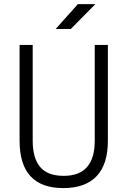

<svg xmlns="http://www.w3.org/2000/svg" viewBox="-20 -914 626 943"><path d="M291 9.8Q76.2 9.8 76.2 -222.7V-693.4H140.6V-222.7Q140.6 -137.2 177.2 -93.8Q213.9 -50.3 293 -50.3Q445.3 -50.3 445.3 -222.7V-693.4H509.8V-222.7Q509.8 -106.4 454.1 -48.3Q398.4 9.8 291 9.8ZM253.4 -771.5 362.3 -893.6H448.2L327.6 -771.5Z"/></svg>

Font: Cascadia Code NF Light
Style: Regular
Weight: 300
Monospace: yes
Designer: Aaron Bell
Foundry: Saja Typeworks
Version: Version 2404.023; ttfautohint (v1.8.4)